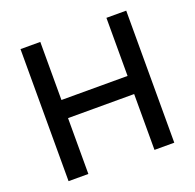

<svg xmlns="http://www.w3.org/2000/svg" viewBox="-124 -836 981 966"><g transform="rotate(-20 366.0 -353.5)"><path d="M83 0V-707H189V-396H543V-707H649V0H543V-299H189V0Z"/></g></svg>

Font: Onest Medium
Style: Regular
Weight: 500
Designer: Dmitri Voloshin, Andrey Kudryavtsev
Foundry: Dmitri Voloshin, Andrey Kudryavtsev
Version: Version 1.000;gftools[0.9.33]